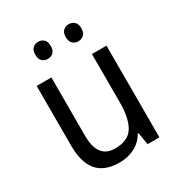

<svg xmlns="http://www.w3.org/2000/svg" viewBox="-174 -844 907 972"><g transform="rotate(-30 279.5 -358.0)"><path d="M481 -536V0H412L400 -71H395Q372 -30 332 -10Q292 10 245 10Q157 10 115 -39Q73 -88 73 -186V-536H159V-195Q159 -63 259 -63Q336 -63 366 -111.5Q396 -160 396 -255V-536ZM146 -676Q146 -702 159 -714Q172 -726 191 -726Q210 -726 223 -714Q236 -702 236 -676Q236 -650 223 -638Q210 -626 191 -626Q172 -626 159 -638Q146 -650 146 -676ZM324 -676Q324 -702 337.5 -714Q351 -726 369 -726Q388 -726 401.5 -714Q415 -702 415 -676Q415 -650 401.5 -638Q388 -626 369 -626Q351 -626 337.5 -638Q324 -650 324 -676Z"/></g></svg>

Font: Noto Sans Sinhala SemiCondensed
Style: Regular
Weight: 400
Width: 4
Designer: Jelle Bosma - Monotype Design Team
Foundry: Monotype Imaging Inc.
Version: Version 2.006; ttfautohint (v1.8.4.7-5d5b)